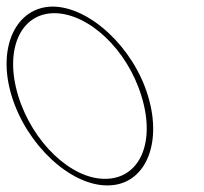

<svg xmlns="http://www.w3.org/2000/svg" viewBox="-79 -573 618 583"><path d="M-43.7 -282C-89 -430 -29.8 -552 80.4 -553C192.6 -553 326.3 -429 370.3 -282C415.8 -133 359.8 -9 246.4 -10C134.2 -10 1.8 -133 -43.7 -282ZM-23.7 -282C19.4 -141 136.9 -29 240.3 -30C344.9 -30 394.7 -140 350.3 -282C307.5 -422 191.4 -532 86.5 -533C-17.2 -533 -66.5 -422 -23.7 -282Z"/></svg>

Font: Nordica Plus
Style: NordicaClassicUltLtCondOpObl
Weight: 300
Version: Version 1.01